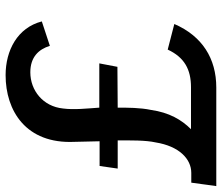

<svg xmlns="http://www.w3.org/2000/svg" viewBox="-92 -700 773 668"><g transform="rotate(-90 294.0 -366.5)"><path d="M-20 0H323C424 0 502 -49 544 -146L455 -169C428 -111 386 -88 324 -88H178C211 -121 236 -164 245 -227C253 -265 253 -309 253 -343L395 -344L407 -407H253C250 -450 245 -495 250 -533C257 -603 313 -647 376 -647C429 -647 456 -618 468 -579L553 -607C531 -692 452 -733 366 -733C243 -733 126 -663 134 -493L136 -406H50L41 -343H139C139 -300 140 -246 132 -211C119 -130 75 -87 26 -87H-8Z"/></g></svg>

Font: United Sans Medium
Style: Italic
Weight: 500
Italic angle: -8°
Designer: Pablo Impallari, Rodrigo Fuenzalida (Modified by Dan O. Williams)
Version: Version 1.000;PS 001.000;hotconv 1.0.88;makeotf.lib2.5.64775